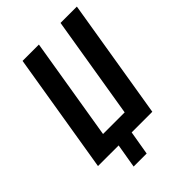

<svg xmlns="http://www.w3.org/2000/svg" viewBox="-252 -846 1105 1105"><g transform="rotate(-45 300.0 -294.0)"><path d="M166 147 191 0H23L144 -735H277L174 -110H350L453 -735H586L465 0H297L272 147Z"/></g></svg>

Font: Iosevka XBd Ex Obl
Style: Regular
Weight: 800
Width: 7
Italic angle: -9°
Monospace: yes
Designer: Belleve Invis
Foundry: Belleve Invis
Version: Version 32.5.0; ttfautohint (v1.8.4)